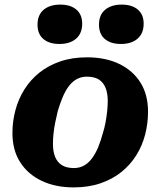

<svg xmlns="http://www.w3.org/2000/svg" viewBox="-20 -800 698 834"><path d="M426 -219Q434 -244 438.5 -268.5Q443 -293 445.5 -317Q448 -341 448 -362Q448 -395 438.5 -418.5Q429 -442 409.5 -454.5Q390 -467 357 -467Q332 -467 312 -455.5Q292 -444 277 -423Q262 -402 251 -375Q240 -348 231 -318Q225 -293 220 -268.5Q215 -244 212.5 -220.5Q210 -197 210 -175Q210 -142 219.5 -118.5Q229 -95 249 -82.5Q269 -70 301 -70Q326 -70 346 -81.5Q366 -93 381 -114Q396 -135 407 -162Q418 -189 426 -219ZM34 -222Q34 -273 47 -321.5Q60 -370 86 -411.5Q112 -453 150.5 -484Q189 -515 241 -533Q293 -551 358 -551Q438 -551 497.5 -522.5Q557 -494 590 -441.5Q623 -389 623 -315Q623 -264 610.5 -215.5Q598 -167 572 -125.5Q546 -84 507.5 -53Q469 -22 417 -4Q365 14 300 14Q221 14 161 -14.5Q101 -43 67.5 -95.5Q34 -148 34 -222ZM238 -609Q284 -609 310.5 -632Q337 -655 337 -697Q337 -737 311.5 -758.5Q286 -780 242 -780Q196 -780 169.5 -757.5Q143 -735 143 -693Q143 -652 168.5 -630.5Q194 -609 238 -609ZM505 -609Q551 -609 577.5 -632Q604 -655 604 -697Q604 -737 578.5 -758.5Q553 -780 509 -780Q463 -780 436.5 -757.5Q410 -735 410 -693Q410 -652 435.5 -630.5Q461 -609 505 -609Z"/></svg>

Font: Roboto Serif 20pt
Style: Bold Italic
Weight: 700
Italic angle: -10°
Version: Version 1.007